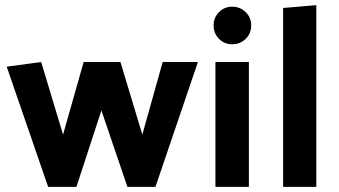

<svg xmlns="http://www.w3.org/2000/svg" viewBox="-20 -726 1317 746"><path d="M475 0 374 -297 277 0H167L6 -467L140 -485L225 -203L305 -485H448L533 -203L612 -485H749L584 0Z M882 -700Q913 -700 934.5 -679Q956 -658 956 -627Q956 -596 934.5 -575Q913 -554 882 -554Q852 -554 831 -575Q810 -596 810 -627Q810 -658 831 -679Q852 -700 882 -700ZM947 -485V0H817V-485Z M1209 -706V0H1080V-695Z"/></svg>

Font: Palanquin
Style: Bold
Weight: 700
Designer: Pria Ravichandran
Version: Version 1.0.4